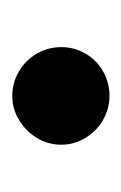

<svg xmlns="http://www.w3.org/2000/svg" viewBox="39 -616 203 322"><g transform="rotate(90 141.0 -455.5)"><path d="M59.5 -456.4Q59.5 -477.9 70.3 -496.7Q81.1 -515.5 100.1 -526.3Q119.2 -537.1 141.3 -537.1Q162.9 -537.1 181.7 -526.3Q200.5 -515.5 211.8 -496.7Q223.2 -477.9 223.2 -456.4Q223.2 -434.2 211.8 -415.4Q200.5 -396.7 181.7 -385.4Q162.9 -374.1 141.3 -374.1Q119.2 -374.1 100.1 -385.4Q81.1 -396.7 70.3 -415.4Q59.5 -434.2 59.5 -456.4Z"/></g></svg>

Font: Pretendard JP Variable
Style: Regular
Weight: 400
Designer: Base glyphs from Inter by Rasmus Andersson; Hangul glyphs from Noto Sans CJK(Source Han Sans) by Jang Soo-young and Kang
Foundry: Kil Hyung-jin
Version: Version 1.307;Glyphs 3.2 (3192)